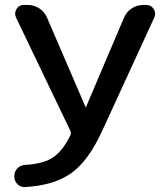

<svg xmlns="http://www.w3.org/2000/svg" viewBox="-20 -750 675 779"><path d="M82 -81Q156 -85 195.5 -111.5Q235 -138 266 -202Q269 -210 266 -218L45 -679Q37 -697 47 -713.5Q57 -730 77 -730H92Q118 -730 139.5 -716Q161 -702 171 -678L327 -316Q327 -315 328 -315Q329 -315 329 -316L483 -678Q493 -702 514.5 -716Q536 -730 562 -730H573Q593 -730 603.5 -713.5Q614 -697 606 -679L395 -220Q340 -99 270.5 -48.5Q201 2 82 9Q63 10 50.5 -3Q38 -16 38 -35Q38 -54 50.5 -67Q63 -80 82 -81Z"/></svg>

Font: Rounded Mplus 1c Medium
Style: Regular
Weight: 500
Version: Version 1.059.20150529